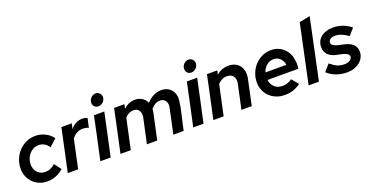

<svg xmlns="http://www.w3.org/2000/svg" viewBox="-29 -1449 4192 2170"><g transform="rotate(-20 2066.5 -364.0)"><path d="M287 -99Q321 -99 349.5 -111.5Q378 -124 406 -149Q422 -129 438 -108.5Q454 -88 469 -67Q427 -29 376.5 -9.5Q326 10 272 10Q222 10 179 -7.5Q136 -25 104 -56.5Q72 -88 53.5 -131.5Q35 -175 35 -228Q35 -285 56 -338Q77 -391 114.5 -431.5Q152 -472 203.5 -496.5Q255 -521 316 -521Q378 -521 433.5 -493.5Q489 -466 522 -418Q501 -398 479.5 -379.5Q458 -361 436 -341Q392 -410 314 -410Q280 -410 251.5 -395Q223 -380 202 -355.5Q181 -331 169.5 -299.5Q158 -268 158 -235Q158 -175 194 -137Q230 -99 287 -99Z M519 0Q547 -129 574.5 -256.5Q602 -384 629 -513H754Q750 -496 746.5 -480.5Q743 -465 740 -449Q768 -484 803.5 -503Q839 -522 880 -522Q897 -522 914.5 -518Q932 -514 942 -508Q936 -480 930 -453Q924 -426 918 -398Q909 -405 890 -409Q871 -413 854 -414Q848 -414 842 -414Q836 -414 831 -413Q762 -405 717 -342L644 0Z M1105 -590Q1076 -590 1058 -608.5Q1040 -627 1040 -656Q1040 -672 1046.5 -687Q1053 -702 1064.5 -713.5Q1076 -725 1090.5 -732Q1105 -739 1121 -739Q1149 -739 1168 -719.5Q1187 -700 1187 -673Q1187 -656 1180 -641Q1173 -626 1162 -615Q1151 -604 1136 -597Q1121 -590 1105 -590ZM1145 -513Q1118 -384 1090.5 -256.5Q1063 -129 1035 0H911Q939 -129 966.5 -256.5Q994 -384 1021 -513Z M1153 0Q1181 -129 1208.5 -256.5Q1236 -384 1263 -513H1387Q1384 -499 1381.5 -486.5Q1379 -474 1376 -461Q1438 -520 1513 -520Q1563 -520 1599.5 -496.5Q1636 -473 1653 -433Q1691 -475 1736 -497.5Q1781 -520 1832 -520Q1870 -520 1900.5 -506Q1931 -492 1951 -467.5Q1971 -443 1979.5 -409Q1988 -375 1983 -336Q1972 -253 1951 -168Q1930 -83 1913 0H1789Q1805 -75 1821 -149.5Q1837 -224 1853 -299Q1864 -348 1842.5 -381Q1821 -414 1776 -414Q1718 -414 1668 -355Q1666 -344 1665 -333Q1664 -322 1662 -311Q1645 -233 1628.5 -155.5Q1612 -78 1595 0H1471Q1487 -75 1503 -148.5Q1519 -222 1535 -296Q1546 -348 1524.5 -381Q1503 -414 1458 -414Q1401 -414 1355 -362Q1335 -271 1316 -181Q1297 -91 1277 0Z M2222 -590Q2193 -590 2175 -608.5Q2157 -627 2157 -656Q2157 -672 2163.5 -687Q2170 -702 2181.5 -713.5Q2193 -725 2207.5 -732Q2222 -739 2238 -739Q2266 -739 2285 -719.5Q2304 -700 2304 -673Q2304 -656 2297 -641Q2290 -626 2279 -615Q2268 -604 2253 -597Q2238 -590 2222 -590ZM2262 -513Q2235 -384 2207.5 -256.5Q2180 -129 2152 0H2028Q2056 -129 2083.5 -256.5Q2111 -384 2138 -513Z M2270 0Q2298 -129 2325.5 -256.5Q2353 -384 2380 -513H2504Q2502 -500 2499 -488.5Q2496 -477 2494 -464Q2524 -493 2561.5 -506.5Q2599 -520 2638 -520Q2683 -520 2717 -504Q2751 -488 2772 -460Q2793 -432 2800 -393Q2807 -354 2798 -309L2732 0H2608L2671 -294Q2682 -346 2658 -380Q2634 -414 2583 -414Q2551 -414 2523 -400.5Q2495 -387 2472 -363Q2452 -272 2433 -181.5Q2414 -91 2394 0Z M3321 -53Q3273 -19 3228.5 -4.5Q3184 10 3129 10Q3074 10 3028 -8Q2982 -26 2948.5 -58Q2915 -90 2896 -134.5Q2877 -179 2877 -232Q2877 -288 2897.5 -340.5Q2918 -393 2955 -433Q2992 -473 3042 -497Q3092 -521 3151 -521Q3196 -521 3234 -506Q3272 -491 3301 -464Q3330 -437 3348.5 -399.5Q3367 -362 3372 -317Q3374 -306 3375 -294Q3376 -282 3376 -270Q3375 -260 3374 -249Q3373 -238 3371 -217H3000Q3008 -162 3044.5 -128.5Q3081 -95 3138 -95Q3170 -95 3199.5 -104.5Q3229 -114 3252 -134Q3270 -114 3287 -93.5Q3304 -73 3321 -53ZM3145 -415Q3097 -415 3059.5 -384Q3022 -353 3008 -305H3259Q3253 -352 3221.5 -383.5Q3190 -415 3145 -415Z M3695 -733 3540 0H3416L3566 -706Z M3643 -76Q3660 -96 3678 -116.5Q3696 -137 3713 -157Q3757 -119 3795 -102.5Q3833 -86 3880 -86Q3920 -86 3946.5 -103.5Q3973 -121 3973 -147Q3973 -162 3961 -173Q3949 -184 3928 -192Q3907 -200 3880 -206Q3853 -212 3823 -218Q3762 -232 3729.5 -267.5Q3697 -303 3697 -357Q3697 -394 3711 -424.5Q3725 -455 3751.5 -476.5Q3778 -498 3814.5 -509.5Q3851 -521 3896 -521Q3956 -521 4011.5 -501Q4067 -481 4112 -443L4043 -365Q4005 -394 3964.5 -410Q3924 -426 3887 -426Q3851 -426 3829.5 -411Q3808 -396 3808 -371Q3808 -354 3820 -343Q3832 -332 3852.5 -324Q3873 -316 3900.5 -310Q3928 -304 3960 -297Q4091 -265 4091 -163Q4091 -125 4074.5 -93Q4058 -61 4029.5 -38Q4001 -15 3962.5 -2Q3924 11 3879 11Q3811 11 3749 -11.5Q3687 -34 3643 -76Z"/></g></svg>

Font: Rosa Sans SemiBold
Style: Italic
Weight: 600
Italic angle: -12°
Designer: Pentagram / MCKL
Foundry: Pentagram / MCKL
Version: Version 1.005;September 16, 2019;FontCreator 11.5.0.2425 64-